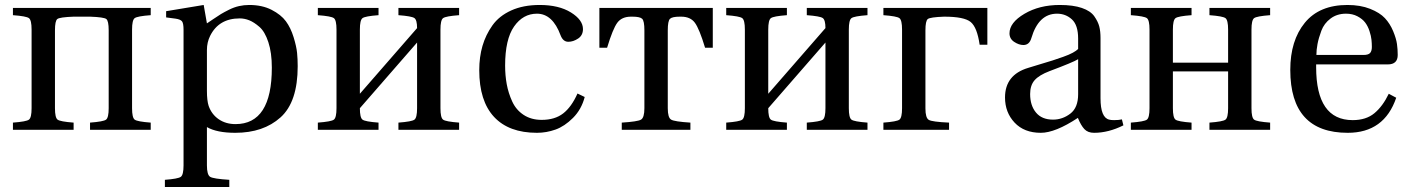

<svg xmlns="http://www.w3.org/2000/svg" viewBox="-20 -522 5673 772"><path d="M32 0V-29Q86 -33 96.5 -41Q107 -49 107 -87V-403Q107 -441 96.5 -449Q86 -457 32 -461V-490H586V-461Q532 -457 521.5 -449Q511 -441 511 -403V-87Q511 -49 521.5 -41Q532 -33 586 -29V0H342V-29Q396 -33 406.5 -41Q417 -49 417 -87V-400Q417 -438 407.5 -445.5Q398 -453 342 -455H276Q220 -453 210.5 -445.5Q201 -438 201 -400V-87Q201 -49 211.5 -41Q222 -33 276 -29V0Z M812 -157Q812 -117 819 -96Q831 -62 859.5 -42.5Q888 -23 927 -23Q1073 -23 1073 -250Q1073 -310 1059 -352.5Q1045 -395 1023 -414Q1001 -433 982 -440.5Q963 -448 944 -448Q860 -448 825 -378Q812 -352 812 -321ZM643 201Q696 197 707 189Q718 181 718 143V-402Q718 -428 712 -436Q706 -444 686 -447L648 -452V-477L799 -502L812 -428Q817 -431 836.5 -444.5Q856 -458 868.5 -465.5Q881 -473 901 -483Q921 -493 941 -497.5Q961 -502 982 -502Q1034 -502 1072 -482.5Q1110 -463 1129.5 -436.5Q1149 -410 1160.5 -372.5Q1172 -335 1174.5 -309.5Q1177 -284 1177 -256Q1177 -112 1108 -50Q1039 12 926 12Q852 12 812 -11V143Q812 181 825 189Q838 197 902 201V230H643Z M1258 0V-29Q1312 -33 1322.5 -41Q1333 -49 1333 -87V-403Q1333 -441 1322.5 -449Q1312 -457 1258 -461V-490H1502V-461Q1448 -457 1437.5 -449Q1427 -441 1427 -403V-145L1657 -409Q1657 -442 1646 -449.5Q1635 -457 1582 -461V-490H1826V-461Q1772 -457 1761.5 -449Q1751 -441 1751 -403V-87Q1751 -49 1761.5 -41Q1772 -33 1826 -29V0H1582V-29Q1636 -33 1646.5 -41Q1657 -49 1657 -87V-351L1427 -87Q1427 -49 1437.5 -41Q1448 -33 1502 -29V0Z M1907 -240Q1907 -293 1920 -337.5Q1933 -382 1960 -420Q1987 -458 2035.5 -480Q2084 -502 2150 -502Q2227 -502 2275.5 -472Q2324 -442 2324 -405Q2324 -380 2304.5 -367Q2285 -354 2265 -354Q2244 -354 2234 -380Q2202 -467 2139 -467Q2083 -467 2047 -415.5Q2011 -364 2011 -258Q2011 -219 2017.5 -183.5Q2024 -148 2039.5 -114Q2055 -80 2085.5 -60Q2116 -40 2158 -40Q2211 -40 2244.5 -66Q2278 -92 2302 -146L2331 -132Q2318 -82 2284 -48Q2250 -14 2213.5 -1Q2177 12 2139 12Q2026 12 1966.5 -52Q1907 -116 1907 -240Z M2390 -330V-490H2846V-330H2815Q2792 -406 2774 -430.5Q2756 -455 2719 -455H2713Q2683 -455 2674 -446.5Q2665 -438 2665 -400V-87Q2665 -49 2678.5 -41Q2692 -33 2756 -29V0H2480V-29Q2544 -33 2557.5 -41Q2571 -49 2571 -87V-400Q2571 -438 2562 -446.5Q2553 -455 2523 -455H2517Q2480 -455 2462 -430.5Q2444 -406 2421 -330Z M2900 0V-29Q2954 -33 2964.5 -41Q2975 -49 2975 -87V-403Q2975 -441 2964.5 -449Q2954 -457 2900 -461V-490H3144V-461Q3090 -457 3079.5 -449Q3069 -441 3069 -403V-145L3299 -409Q3299 -442 3288 -449.5Q3277 -457 3224 -461V-490H3468V-461Q3414 -457 3403.5 -449Q3393 -441 3393 -403V-87Q3393 -49 3403.5 -41Q3414 -33 3468 -29V0H3224V-29Q3278 -33 3288.5 -41Q3299 -49 3299 -87V-351L3069 -87Q3069 -49 3079.5 -41Q3090 -33 3144 -29V0Z M3532 0V-29Q3586 -33 3596.5 -41Q3607 -49 3607 -87V-403Q3607 -441 3596.5 -449Q3586 -457 3532 -461V-490H3950V-342H3919Q3909 -412 3883 -433.5Q3857 -455 3777 -455H3776Q3720 -453 3710.5 -445.5Q3701 -438 3701 -400V-86Q3701 -48 3714.5 -40Q3728 -32 3796 -29V0Z M4122 -144Q4122 -98 4145.5 -69.5Q4169 -41 4214 -41Q4252 -41 4283.5 -65Q4315 -89 4315 -143V-284Q4296 -272 4200 -236Q4158 -220 4140 -199.5Q4122 -179 4122 -144ZM4021 -130Q4021 -221 4114 -249Q4129 -254 4161.5 -263.5Q4194 -273 4212.5 -279Q4231 -285 4255 -293.5Q4279 -302 4293.5 -310Q4308 -318 4315 -325V-367Q4315 -421 4290 -444Q4265 -467 4230 -467Q4156 -467 4127 -369Q4119 -341 4095 -341Q4077 -341 4058 -353.5Q4039 -366 4039 -388Q4039 -431 4099 -466.5Q4159 -502 4241 -502Q4295 -502 4330 -490Q4365 -478 4380 -456.5Q4395 -435 4400 -415.5Q4405 -396 4405 -369V-127Q4405 -49 4440 -41Q4446 -39 4460 -39Q4479 -39 4491 -42L4497 -18Q4437 12 4379 12Q4354 12 4340 -3Q4326 -18 4314 -48Q4223 12 4165 12Q4098 12 4059.5 -29Q4021 -70 4021 -130Z M4527 0V-29Q4581 -33 4591.5 -41Q4602 -49 4602 -87V-403Q4602 -441 4591.5 -449Q4581 -457 4527 -461V-490H4771V-461Q4717 -457 4706.5 -449Q4696 -441 4696 -403V-270H4918V-403Q4918 -441 4907.5 -449Q4897 -457 4843 -461V-490H5087V-461Q5033 -457 5022.5 -449Q5012 -441 5012 -403V-87Q5012 -49 5022.5 -41Q5033 -33 5087 -29V0H4843V-29Q4897 -33 4907.5 -41Q4918 -49 4918 -87V-235H4696V-87Q4696 -49 4706.5 -41Q4717 -33 4771 -29V0Z M5273 -301H5462Q5482 -301 5489 -309Q5496 -317 5496 -333Q5496 -347 5494.5 -362Q5493 -377 5486.5 -397Q5480 -417 5469 -431.5Q5458 -446 5438 -456.5Q5418 -467 5392 -467Q5356 -467 5330 -447.5Q5304 -428 5293 -398.5Q5282 -369 5277.5 -345Q5273 -321 5273 -301ZM5168 -241Q5168 -359 5226.5 -430.5Q5285 -502 5398 -502Q5450 -502 5489 -486.5Q5528 -471 5548.5 -449Q5569 -427 5581.5 -397Q5594 -367 5597 -345Q5600 -323 5600 -301Q5600 -263 5560 -263H5272V-252Q5272 -39 5419 -39Q5473 -39 5506.5 -67Q5540 -95 5564 -145L5594 -129Q5546 12 5399 12Q5168 12 5168 -241Z"/></svg>

Font: Heuristica
Style: Regular
Weight: 400
Version: Version 1.0.1 ; ttfautohint (v1.4.1)